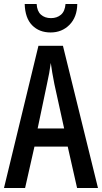

<svg xmlns="http://www.w3.org/2000/svg" viewBox="-20 -944 512 964"><path d="M367 0 320 -208H153L106 0H0L173 -714H296L472 0ZM253 -522Q247 -553 242.5 -578.5Q238 -604 235 -628Q232 -605 227 -577Q222 -549 216 -523L169 -299H302ZM368 -924Q367 -858 329 -819.5Q291 -781 234 -781Q177 -781 141.5 -817Q106 -853 104 -924H164Q166 -888 185.5 -870.5Q205 -853 236 -853Q266 -853 286 -870Q306 -887 309 -924Z"/></svg>

Font: Noto Sans Tamil ExtraCondensed Medium
Style: Regular
Weight: 500
Width: 2
Designer: Jelle Bosma - Monotype Design Team
Foundry: Monotype Imaging Inc.
Version: Version 2.004; ttfautohint (v1.8.4.7-5d5b)